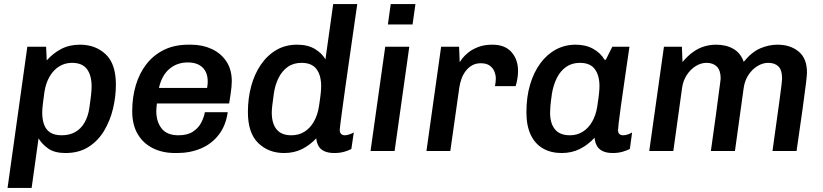

<svg xmlns="http://www.w3.org/2000/svg" viewBox="-20 -740 4034 941"><path d="M17 181 114 -511H206L209 -444Q240 -479 280 -500Q320 -521 372 -521Q448 -521 498 -474Q548 -427 548 -325Q548 -267 534 -208Q520 -149 490.5 -99.5Q461 -50 414 -20Q367 10 301 10Q248 10 217 -11.5Q186 -33 169 -62L135 181ZM282 -77Q321 -77 349 -93Q377 -109 394.5 -139.5Q412 -170 418 -211Q423 -244 426 -271.5Q429 -299 429 -316Q429 -371 406 -401.5Q383 -432 333 -432Q298 -432 270 -414.5Q242 -397 223.5 -365.5Q205 -334 198 -291Q193 -256 190 -230.5Q187 -205 187 -188Q187 -152 197 -127Q207 -102 228 -89.5Q249 -77 282 -77Z M838 10Q776 10 728.5 -14Q681 -38 654.5 -83.5Q628 -129 628 -195Q628 -263 645.5 -322Q663 -381 697.5 -425.5Q732 -470 783.5 -495.5Q835 -521 904 -521H916Q972 -521 1017.5 -500Q1063 -479 1089.5 -439Q1116 -399 1116 -342Q1116 -330 1114.5 -313.5Q1113 -297 1110 -277Q1107 -257 1103 -233H749Q748 -224 747 -213Q746 -202 746 -195Q746 -144 772 -110.5Q798 -77 855 -77Q899 -77 926 -95Q953 -113 966.5 -139.5Q980 -166 984 -190H1096Q1087 -125 1052.5 -80Q1018 -35 965 -12.5Q912 10 848 10ZM759 -309H995Q997 -320 997.5 -327Q998 -334 998 -341Q998 -385 972.5 -409.5Q947 -434 900 -434Q848 -434 810.5 -402.5Q773 -371 759 -309Z M1372 10Q1296 10 1245.5 -39Q1195 -88 1195 -191Q1195 -258 1211 -317.5Q1227 -377 1258.5 -423Q1290 -469 1334.5 -495Q1379 -521 1436 -521Q1489 -521 1524 -499.5Q1559 -478 1575 -449L1613 -720H1731Q1726 -686 1719 -637.5Q1712 -589 1704 -532.5Q1696 -476 1687.5 -417.5Q1679 -359 1671.5 -305Q1664 -251 1658 -207Q1652 -163 1648.5 -135.5Q1645 -108 1645 -104Q1645 -90 1652 -83.5Q1659 -77 1669 -77Q1680 -77 1693 -81.5Q1706 -86 1714 -91L1702 -10Q1690 -3 1668 3.5Q1646 10 1619 10Q1589 10 1569.5 1Q1550 -8 1541 -24.5Q1532 -41 1530 -62Q1499 -29 1460.5 -9.5Q1422 10 1372 10ZM1408 -77Q1444 -77 1471.5 -94Q1499 -111 1517.5 -142.5Q1536 -174 1543 -217Q1550 -263 1552 -283.5Q1554 -304 1554 -318Q1554 -371 1531 -401.5Q1508 -432 1458 -432Q1418 -432 1390 -412Q1362 -392 1345 -357.5Q1328 -323 1322 -281Q1316 -238 1314 -219.5Q1312 -201 1312 -188Q1312 -135 1335.5 -106Q1359 -77 1408 -77Z M1796 0 1868 -511H1986L1914 0ZM1881 -620 1895 -720H2016L2002 -620Z M2070 0 2142 -511H2230L2233 -435Q2235 -439 2245 -452.5Q2255 -466 2274.5 -482Q2294 -498 2323.5 -509.5Q2353 -521 2393 -521Q2455 -521 2487 -484.5Q2519 -448 2519 -392Q2519 -372 2515 -350.5Q2511 -329 2507 -318H2406Q2408 -328 2409 -338.5Q2410 -349 2410 -355Q2410 -372 2403 -389.5Q2396 -407 2380 -418.5Q2364 -430 2336 -430Q2312 -430 2293.5 -419.5Q2275 -409 2262 -391.5Q2249 -374 2241.5 -353Q2234 -332 2231 -310L2187 0Z M2733 10Q2680 10 2641 -12.5Q2602 -35 2581 -79.5Q2560 -124 2560 -190Q2560 -265 2578 -325.5Q2596 -386 2628.5 -430Q2661 -474 2705 -497.5Q2749 -521 2801 -521Q2851 -521 2887.5 -500.5Q2924 -480 2943 -447H2949L2981 -511H3065Q3059 -470 3051.5 -418.5Q3044 -367 3036.5 -314.5Q3029 -262 3022.5 -216Q3016 -170 3012.5 -139.5Q3009 -109 3009 -102Q3009 -89 3016 -83Q3023 -77 3034 -77Q3045 -77 3058 -81.5Q3071 -86 3078 -91L3067 -10Q3054 -3 3032 3.5Q3010 10 2984 10Q2953 10 2933.5 0.5Q2914 -9 2905 -26Q2896 -43 2894 -65Q2863 -31 2823 -10.5Q2783 10 2733 10ZM2773 -77Q2808 -77 2835.5 -94Q2863 -111 2881.5 -142.5Q2900 -174 2907 -217Q2914 -263 2916 -283.5Q2918 -304 2918 -318Q2918 -371 2895 -401.5Q2872 -432 2822 -432Q2783 -432 2754.5 -412Q2726 -392 2709 -357.5Q2692 -323 2685 -281Q2679 -238 2677.5 -219.5Q2676 -201 2676 -188Q2676 -135 2700 -106Q2724 -77 2773 -77Z M3162 0 3234 -511H3322L3325 -436Q3350 -466 3376.5 -485Q3403 -504 3431.5 -512.5Q3460 -521 3489 -521Q3539 -521 3574.5 -500.5Q3610 -480 3625 -437Q3664 -485 3706 -503Q3748 -521 3791 -521Q3853 -521 3894 -487.5Q3935 -454 3935 -385Q3935 -372 3930 -330.5Q3925 -289 3914 -209.5Q3903 -130 3884 0H3766Q3777 -78 3785.5 -140.5Q3794 -203 3800.5 -249Q3807 -295 3810 -322Q3813 -349 3813 -355Q3813 -397 3795 -414.5Q3777 -432 3745 -432Q3718 -432 3692 -416Q3666 -400 3648 -372.5Q3630 -345 3625 -310L3582 0H3464Q3479 -104 3488 -171.5Q3497 -239 3502 -277.5Q3507 -316 3509.5 -333.5Q3512 -351 3512 -355Q3512 -395 3493.5 -413.5Q3475 -432 3443 -432Q3415 -432 3389.5 -416Q3364 -400 3346 -372.5Q3328 -345 3323 -310L3280 0Z"/></svg>

Font: Chivo Medium Medium
Style: Italic
Weight: 500
Italic angle: -8.05°
Version: Version 2.002